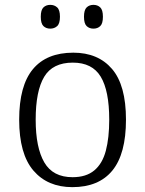

<svg xmlns="http://www.w3.org/2000/svg" viewBox="-20 -761 598 791"><path d="M278 10Q176 10 117.5 -58.5Q59 -127 59 -268Q59 -408 115.5 -476Q172 -544 282 -544Q384 -544 441.5 -477Q499 -410 499 -268Q499 -127 443 -58.5Q387 10 278 10ZM279 -31Q335 -31 368.5 -59Q402 -87 416 -140Q430 -193 430 -268Q430 -387 395 -445Q360 -503 280 -503Q197 -503 162 -444.5Q127 -386 127 -268Q127 -153 162.5 -92Q198 -31 279 -31ZM365 -643Q348 -643 337 -653.5Q326 -664 326 -692Q326 -720 337 -730.5Q348 -741 365 -741Q382 -741 393 -730.5Q404 -720 404 -692Q404 -664 393 -653.5Q382 -643 365 -643ZM187 -643Q170 -643 159 -653.5Q148 -664 148 -692Q148 -720 159 -730.5Q170 -741 187 -741Q204 -741 215.5 -730.5Q227 -720 227 -692Q227 -664 215.5 -653.5Q204 -643 187 -643Z"/></svg>

Font: Noto Rashi Hebrew Light
Style: Regular
Weight: 300
Version: Version 1.006